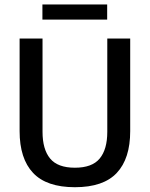

<svg xmlns="http://www.w3.org/2000/svg" viewBox="-20 -808 657 842"><path d="M308.5 13Q184 13 125 -49.8Q66 -112.5 66 -233V-639H166.5V-230Q166.5 -153 199.8 -112.8Q233 -72.5 308.5 -72.5Q384 -72.5 417.2 -112.8Q450.5 -153 450.5 -230V-639H551V-233Q551 -112.5 492.2 -49.8Q433.5 13 308.5 13ZM166 -722V-788.5H450V-722Z"/></svg>

Font: Anek Latin Medium
Style: Regular
Weight: 500
Designer: Yesha Goshar
Foundry: Ek Type
Version: Version 1.003